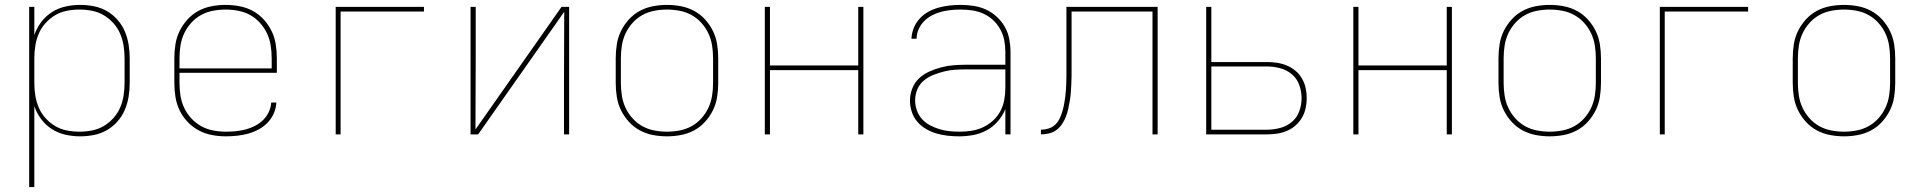

<svg xmlns="http://www.w3.org/2000/svg" viewBox="-20 -548 7840 783"><path d="M99 215V-520H120V-405Q130 -434 148.5 -458.5Q167 -483 192.5 -499Q218 -515 247.5 -521.5Q277 -528 307 -528Q335 -528 363 -522.5Q391 -517 415.5 -503Q440 -489 459 -467.5Q478 -446 489 -420Q500 -394 504.5 -366Q509 -338 509 -310V-210Q509 -182 504.5 -154Q500 -126 489 -100Q478 -74 459 -52.5Q440 -31 415.5 -17Q391 -3 363 2.5Q335 8 307 8Q277 8 247.5 1.5Q218 -5 192.5 -21Q167 -37 148.5 -61.5Q130 -86 120 -115V215ZM304 -11Q330 -11 355.5 -16Q381 -21 403 -34Q425 -47 442.5 -66.5Q460 -86 470 -109.5Q480 -133 484 -158.5Q488 -184 488 -210V-310Q488 -336 484 -361.5Q480 -387 470 -410.5Q460 -434 442.5 -453.5Q425 -473 403 -486Q381 -499 355.5 -504Q330 -509 304 -509Q278 -509 252.5 -504Q227 -499 205 -486Q183 -473 165.5 -453.5Q148 -434 138 -410.5Q128 -387 124 -361.5Q120 -336 120 -310V-210Q120 -184 124 -158.5Q128 -133 138 -109.5Q148 -86 165.5 -66.5Q183 -47 205 -34Q227 -21 252.5 -16Q278 -11 304 -11Z M901 8Q872 8 843.5 2.5Q815 -3 790 -16.5Q765 -30 745 -51Q725 -72 712.5 -98Q700 -124 695.5 -152.5Q691 -181 691 -210V-310Q691 -339 695.5 -367.5Q700 -396 712.5 -421.5Q725 -447 744.5 -468.5Q764 -490 789 -503.5Q814 -517 842.5 -522.5Q871 -528 900 -528Q929 -528 957.5 -522.5Q986 -517 1011 -503.5Q1036 -490 1055.5 -468.5Q1075 -447 1087.5 -421.5Q1100 -396 1104.5 -367.5Q1109 -339 1109 -310V-251H712V-210Q712 -184 716 -158Q720 -132 731 -108.5Q742 -85 760 -65.5Q778 -46 800.5 -33.5Q823 -21 849 -16Q875 -11 901 -11Q921 -11 941.5 -13Q962 -15 981.5 -20Q1001 -25 1019.5 -34.5Q1038 -44 1052.5 -58Q1067 -72 1076 -91Q1085 -110 1086 -130H1107Q1106 -107 1096.5 -85.5Q1087 -64 1071 -47.5Q1055 -31 1034.5 -20Q1014 -9 992 -3Q970 3 947 5.5Q924 8 901 8ZM1088 -269V-310Q1088 -336 1084 -362Q1080 -388 1069 -411.5Q1058 -435 1040.5 -454.5Q1023 -474 1000.5 -486.5Q978 -499 952 -504Q926 -509 900 -509Q874 -509 848 -504Q822 -499 799.5 -486.5Q777 -474 759.5 -454.5Q742 -435 731 -411.5Q720 -388 716 -362Q712 -336 712 -310V-269Z M1349 0V-520H1709V-501H1369V0Z M1899 0V-520H1920V-312Q1920 -239 1919.5 -166Q1919 -93 1919 -20L2270 -520H2301V0H2280V-208Q2280 -281 2280.5 -354Q2281 -427 2281 -500L1930 0Z M2700 8Q2671 8 2642.5 2.5Q2614 -3 2589 -16.5Q2564 -30 2544.5 -51.5Q2525 -73 2512.5 -98.5Q2500 -124 2495.5 -152.5Q2491 -181 2491 -210V-310Q2491 -339 2495.5 -367.5Q2500 -396 2512.5 -421.5Q2525 -447 2544.5 -468.5Q2564 -490 2589 -503.5Q2614 -517 2642.5 -522.5Q2671 -528 2700 -528Q2729 -528 2757.5 -522.5Q2786 -517 2811 -503.5Q2836 -490 2855.5 -468.5Q2875 -447 2887.5 -421.5Q2900 -396 2904.5 -367.5Q2909 -339 2909 -310V-210Q2909 -181 2904.5 -152.5Q2900 -124 2887.5 -98.5Q2875 -73 2855.5 -51.5Q2836 -30 2811 -16.5Q2786 -3 2757.5 2.5Q2729 8 2700 8ZM2700 -11Q2726 -11 2752 -16Q2778 -21 2800.5 -33.5Q2823 -46 2840.5 -65.5Q2858 -85 2869 -108.5Q2880 -132 2884 -158Q2888 -184 2888 -210V-310Q2888 -336 2884 -362Q2880 -388 2869 -411.5Q2858 -435 2840.5 -454.5Q2823 -474 2800.5 -486.5Q2778 -499 2752 -504Q2726 -509 2700 -509Q2674 -509 2648 -504Q2622 -499 2599.5 -486.5Q2577 -474 2559.5 -454.5Q2542 -435 2531 -411.5Q2520 -388 2516 -362Q2512 -336 2512 -310V-210Q2512 -184 2516 -158Q2520 -132 2531 -108.5Q2542 -85 2559.5 -65.5Q2577 -46 2599.5 -33.5Q2622 -21 2648 -16Q2674 -11 2700 -11Z M3099 0V-520H3120V-281H3480V-520H3501V0H3480V-262H3120V0Z M3892 8Q3869 8 3845.5 5.5Q3822 3 3799.5 -3.5Q3777 -10 3756.5 -22Q3736 -34 3721 -51.5Q3706 -69 3698.5 -91.5Q3691 -114 3691 -138Q3691 -163 3700.5 -187.5Q3710 -212 3728.5 -229Q3747 -246 3770.5 -256.5Q3794 -267 3819 -273.5Q3844 -280 3869.5 -282Q3895 -284 3920 -284H4080V-336Q4080 -360 4075.5 -383.5Q4071 -407 4059.5 -428Q4048 -449 4030.5 -465.5Q4013 -482 3991 -492Q3969 -502 3945.5 -505.5Q3922 -509 3898 -509Q3878 -509 3858 -507Q3838 -505 3818.5 -500Q3799 -495 3781 -485.5Q3763 -476 3749 -462Q3735 -448 3726.5 -429Q3718 -410 3718 -390H3697Q3698 -413 3706.5 -434Q3715 -455 3730.5 -472Q3746 -489 3766 -500Q3786 -511 3808 -517Q3830 -523 3852.5 -525.5Q3875 -528 3898 -528Q3924 -528 3950.5 -524Q3977 -520 4001 -509Q4025 -498 4045 -479.5Q4065 -461 4078 -438Q4091 -415 4096 -388.5Q4101 -362 4101 -336V0H4080V-103Q4069 -76 4049.5 -53.5Q4030 -31 4004.5 -17Q3979 -3 3950 2.5Q3921 8 3892 8ZM3895 -11Q3919 -11 3943.5 -15Q3968 -19 3990 -29.5Q4012 -40 4030 -56.5Q4048 -73 4059.5 -94.5Q4071 -116 4075.5 -140.5Q4080 -165 4080 -189V-265H3920Q3897 -265 3874.5 -263.5Q3852 -262 3830 -256.5Q3808 -251 3786.5 -242.5Q3765 -234 3747.5 -219.5Q3730 -205 3721 -183.5Q3712 -162 3712 -139Q3712 -118 3719 -98Q3726 -78 3740 -62.5Q3754 -47 3773 -37Q3792 -27 3812 -21Q3832 -15 3853 -13Q3874 -11 3895 -11Z M4680 0V-501H4350V-273Q4350 -256 4350 -239Q4350 -222 4349 -205.5Q4348 -189 4347 -172Q4346 -155 4343 -138Q4340 -121 4336.5 -104.5Q4333 -88 4327 -72.5Q4321 -57 4311.5 -42.5Q4302 -28 4288.5 -18Q4275 -8 4258.5 -4Q4242 0 4225 0V-19Q4240 -19 4255 -23.5Q4270 -28 4281.5 -38Q4293 -48 4300 -62Q4307 -76 4311.5 -90.5Q4316 -105 4319 -120Q4322 -135 4324 -150.5Q4326 -166 4327 -181Q4328 -196 4328.5 -211.5Q4329 -227 4329 -242.5Q4329 -258 4329 -273V-520H4701V0Z M4899 0V-520H4920V-295H5146Q5167 -295 5187.5 -292Q5208 -289 5227.5 -281Q5247 -273 5263 -259.5Q5279 -246 5289.5 -228Q5300 -210 5304.5 -189.5Q5309 -169 5309 -148Q5309 -127 5304.5 -106.5Q5300 -86 5289.5 -68Q5279 -50 5263 -36Q5247 -22 5227.5 -14Q5208 -6 5187.5 -3Q5167 0 5146 0ZM5146 -19Q5173 -19 5200 -26Q5227 -33 5248 -50.5Q5269 -68 5278.5 -94Q5288 -120 5288 -148Q5288 -175 5278.5 -201.5Q5269 -228 5248 -245.5Q5227 -263 5200 -270Q5173 -277 5146 -277H4920V-19Z M5499 0V-520H5520V-281H5880V-520H5901V0H5880V-262H5520V0Z M6300 8Q6271 8 6242.5 2.5Q6214 -3 6189 -16.5Q6164 -30 6144.5 -51.5Q6125 -73 6112.5 -98.5Q6100 -124 6095.5 -152.5Q6091 -181 6091 -210V-310Q6091 -339 6095.5 -367.5Q6100 -396 6112.5 -421.5Q6125 -447 6144.5 -468.5Q6164 -490 6189 -503.5Q6214 -517 6242.5 -522.5Q6271 -528 6300 -528Q6329 -528 6357.5 -522.5Q6386 -517 6411 -503.5Q6436 -490 6455.5 -468.5Q6475 -447 6487.5 -421.5Q6500 -396 6504.5 -367.5Q6509 -339 6509 -310V-210Q6509 -181 6504.5 -152.5Q6500 -124 6487.5 -98.5Q6475 -73 6455.5 -51.5Q6436 -30 6411 -16.5Q6386 -3 6357.5 2.5Q6329 8 6300 8ZM6300 -11Q6326 -11 6352 -16Q6378 -21 6400.5 -33.5Q6423 -46 6440.5 -65.5Q6458 -85 6469 -108.5Q6480 -132 6484 -158Q6488 -184 6488 -210V-310Q6488 -336 6484 -362Q6480 -388 6469 -411.5Q6458 -435 6440.5 -454.5Q6423 -474 6400.5 -486.5Q6378 -499 6352 -504Q6326 -509 6300 -509Q6274 -509 6248 -504Q6222 -499 6199.5 -486.5Q6177 -474 6159.5 -454.5Q6142 -435 6131 -411.5Q6120 -388 6116 -362Q6112 -336 6112 -310V-210Q6112 -184 6116 -158Q6120 -132 6131 -108.5Q6142 -85 6159.5 -65.5Q6177 -46 6199.5 -33.5Q6222 -21 6248 -16Q6274 -11 6300 -11Z M6749 0V-520H7109V-501H6769V0Z M7500 8Q7471 8 7442.5 2.5Q7414 -3 7389 -16.5Q7364 -30 7344.5 -51.5Q7325 -73 7312.5 -98.5Q7300 -124 7295.5 -152.5Q7291 -181 7291 -210V-310Q7291 -339 7295.5 -367.5Q7300 -396 7312.5 -421.5Q7325 -447 7344.5 -468.5Q7364 -490 7389 -503.5Q7414 -517 7442.5 -522.5Q7471 -528 7500 -528Q7529 -528 7557.5 -522.5Q7586 -517 7611 -503.5Q7636 -490 7655.5 -468.5Q7675 -447 7687.5 -421.5Q7700 -396 7704.5 -367.5Q7709 -339 7709 -310V-210Q7709 -181 7704.5 -152.5Q7700 -124 7687.5 -98.5Q7675 -73 7655.5 -51.5Q7636 -30 7611 -16.5Q7586 -3 7557.5 2.5Q7529 8 7500 8ZM7500 -11Q7526 -11 7552 -16Q7578 -21 7600.5 -33.5Q7623 -46 7640.5 -65.5Q7658 -85 7669 -108.5Q7680 -132 7684 -158Q7688 -184 7688 -210V-310Q7688 -336 7684 -362Q7680 -388 7669 -411.5Q7658 -435 7640.5 -454.5Q7623 -474 7600.5 -486.5Q7578 -499 7552 -504Q7526 -509 7500 -509Q7474 -509 7448 -504Q7422 -499 7399.5 -486.5Q7377 -474 7359.5 -454.5Q7342 -435 7331 -411.5Q7320 -388 7316 -362Q7312 -336 7312 -310V-210Q7312 -184 7316 -158Q7320 -132 7331 -108.5Q7342 -85 7359.5 -65.5Q7377 -46 7399.5 -33.5Q7422 -21 7448 -16Q7474 -11 7500 -11Z"/></svg>

Font: Iosevka Thin Extended
Style: Regular
Weight: 100
Width: 7
Monospace: yes
Designer: Belleve Invis
Foundry: Belleve Invis
Version: Version 32.5.0; ttfautohint (v1.8.4)